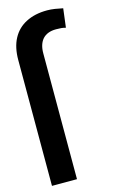

<svg xmlns="http://www.w3.org/2000/svg" viewBox="-118 -808 511 855"><g transform="rotate(-15 137.0 -380.5)"><path d="M126 0Q96.7 0 10.7 0Q10.7 -144.5 10.7 -580.1Q10.7 -638.7 32.2 -678.7Q53.7 -718.8 93.8 -739.3Q134.8 -760.7 191.4 -760.7Q209 -760.7 227.5 -757.8Q246.1 -754.9 263.7 -751Q259.8 -721.7 252.9 -664.1Q243.2 -667 232.4 -668Q221.7 -668.9 208 -668.9Q168 -668.9 146.5 -645.5Q126 -622.1 126 -580.1Q126 -386.7 126 0Z"/></g></svg>

Font: DeepSea
Style: Medium
Weight: 500
Designer: Stem
Version: Version 3.019;git-0a5106e0b